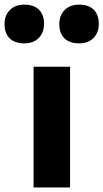

<svg xmlns="http://www.w3.org/2000/svg" viewBox="-29 -824 454 844"><path d="M118.6 0V-530.7H279V0ZM318.5 -633.4Q276.9 -633.4 254.3 -655.5Q231.7 -677.7 231.7 -718.5Q231.7 -756.1 255.1 -779.8Q278.5 -803.6 318.5 -803.6Q360.1 -803.6 382.7 -781.7Q405.3 -759.8 405.3 -718.5Q405.3 -680.9 381.9 -657.1Q358.5 -633.4 318.5 -633.4ZM77.7 -633.4Q36.1 -633.4 13.5 -655.5Q-9.1 -677.7 -9.1 -718.5Q-9.1 -756.1 14.3 -779.8Q37.7 -803.6 77.7 -803.6Q119.4 -803.6 141.9 -781.7Q164.5 -759.8 164.5 -718.5Q164.5 -680.9 141.2 -657.1Q117.8 -633.4 77.7 -633.4Z"/></svg>

Font: Lexend Exa
Style: Regular
Weight: 400
Designer: Bonnie Shaver-Troup, Thomas Jockin
Foundry: Lexend
Version: Version 1.007